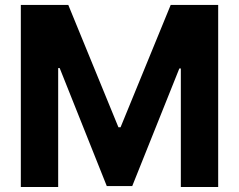

<svg xmlns="http://www.w3.org/2000/svg" viewBox="-20 -747 955 767"><path d="M63.2 -727.3V0H212.4V-475.1H218.4L406.6 -3.6H508.2L696.4 -473.4H702.4V0H851.6V-727.3H661.9L461.6 -238.6H453.1L252.8 -727.3Z"/></svg>

Font: Karasuma Gothic
Style: Bold
Weight: 700
Designer: Rasmus Andersson / Ryoko Nishizuka
Foundry: Genbu
Version: Version 1.00